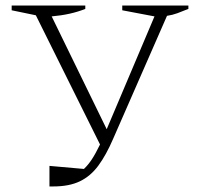

<svg xmlns="http://www.w3.org/2000/svg" viewBox="-20 -665 718 691"><path d="M158 6V-68L282 -57Q297 -71 310.5 -91.5Q324 -112 340 -145L109 -610L22 -628V-645H287V-633Q235 -612 166 -606L364 -200L536 -606L420 -628V-645H658V-633Q636 -624 618.5 -617.5Q601 -611 581 -608L387 -165Q362 -107 334 -69Q306 -31 267.5 -12.5Q229 6 172 6Q168 6 164.5 6Q161 6 158 6Z"/></svg>

Font: Piazzolla SC ExtraLight
Style: Regular
Weight: 200
Designer: Juan Pablo del Peral
Foundry: Huerta Tipografica
Version: Version 1.330